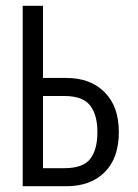

<svg xmlns="http://www.w3.org/2000/svg" viewBox="-20 -645 478 665"><path d="M210 -375Q293 -375 342.3 -325.7Q391.6 -276.4 391.6 -187.5Q391.6 -97.7 342.8 -48.8Q293.9 0 210 0H58.6V-625H128.9V-375ZM203.1 -62.5Q267.6 -62.5 292.5 -94.7Q317.4 -127 317.4 -187.5Q317.4 -247.1 292 -279.8Q266.6 -312.5 203.1 -312.5H128.9V-62.5Z"/></svg>

Font: Sudo Variable
Style: Regular
Weight: 400
Monospace: yes
Designer: Jens Kutilek
Foundry: Jens Kutilek
Version: Version 0.040